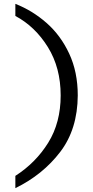

<svg xmlns="http://www.w3.org/2000/svg" viewBox="-20 -820 485 1000"><path d="M60 160V96Q166 28 231 -76.5Q296 -181 296 -323Q296 -467 229.5 -574.5Q163 -682 60 -737V-800Q149 -765 222.5 -700.5Q296 -636 340.5 -540.5Q385 -445 385 -323Q384 -147 293.5 -28.5Q203 90 60 160Z"/></svg>

Font: Goli
Style: Regular
Weight: 400
Designer: jaikishan Patel
Foundry: MagicType
Version: Version 1.000